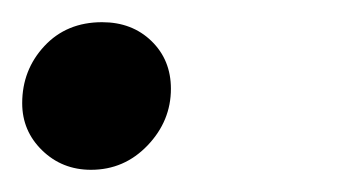

<svg xmlns="http://www.w3.org/2000/svg" viewBox="-23 -128 327 173"><path d="M-3 -35Q-3 -65 17 -86.5Q37 -108 69 -108Q96 -108 113.5 -91Q131 -74 131 -48Q131 -19 110 3Q89 25 59 25Q33 25 15 7.5Q-3 -10 -3 -35Z"/></svg>

Font: Lemonada Light
Style: Regular
Weight: 300
Designer: Mohamed Gaber (Arabic) Eduardo Tunni (Latin)
Foundry: Kief Type Foundry
Version: Version 3.006